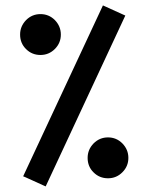

<svg xmlns="http://www.w3.org/2000/svg" viewBox="-20 -683 544 704"><path d="M357.4 -663.1 64.9 -36.6 74.2 -32.7 138.7 -3.4 147.5 0.5 439.5 -626 430.7 -629.9 366.2 -659.2ZM301.3 -104C301.3 -83 308.6 -64.9 323.2 -50.8C337.4 -36.6 355 -29.3 376 -29.3C396.5 -29.3 414.1 -36.6 428.7 -51.3C443.4 -65.9 450.7 -83.5 450.7 -104C450.7 -124.5 443.4 -142.1 428.7 -157.2C414.1 -171.9 396.5 -179.2 376 -179.2C355.5 -179.2 337.9 -171.9 323.2 -157.2C308.6 -142.1 301.3 -124.5 301.3 -104ZM53.7 -556.2C53.7 -535.2 61 -517.1 75.7 -502.9C89.8 -488.8 107.4 -481.4 128.4 -481.4C148.9 -481.4 166.5 -488.8 181.2 -503.4C195.8 -518.1 203.1 -535.6 203.1 -556.2C203.1 -576.7 195.8 -594.2 181.2 -609.4C166.5 -624 148.9 -631.3 128.4 -631.3C107.9 -631.3 90.3 -624 75.7 -609.4C61 -594.2 53.7 -576.7 53.7 -556.2Z"/></svg>

Font: Sahel SemiBold
Style: Bold
Weight: 600
Foundry: Saber Rastikerdar (saber.rastikerdar@gmail.com)
Version: Version 3.4.0